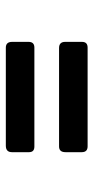

<svg xmlns="http://www.w3.org/2000/svg" viewBox="149 -628 321 659"><g transform="rotate(90 309.5 -298.5)"><path d="M123.7 -361.7V-419.3Q123.7 -438.7 143.3 -438.7H482.3Q502.3 -438.7 502.3 -418.7V-362.7Q502.3 -340.7 482.7 -340.7H144.7Q123.7 -340.7 123.7 -361.7ZM123.7 -179.7V-236Q123.7 -256 143.3 -256H483Q502.3 -256 502.3 -237.7V-179Q502.3 -158 480 -158H143.7Q123.7 -158 123.7 -179.7Z"/></g></svg>

Font: Vivano Light
Style: Regular
Weight: 300
Designer: Joe Prince, Josias Burgherr
Version: Version 2.064;September 19, 2022;FontCreator 14.0.0.2877 64-